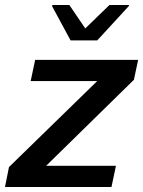

<svg xmlns="http://www.w3.org/2000/svg" viewBox="-25 -750 574 770"><path d="M-5 0 11 -80 365 -425H98L116 -510H529L512 -430L160 -85H440L422 0ZM258 -588 184 -725 185 -730H253L317 -636L414 -730H493L491 -725L365 -588Z"/></svg>

Font: Saira Medium
Style: Italic
Weight: 500
Italic angle: -12°
Designer: Hector Gatti with collaboration of the Omnibus-Type team
Foundry: Omnibus-Type
Version: Version 1.100; ttfautohint (v1.8.3)